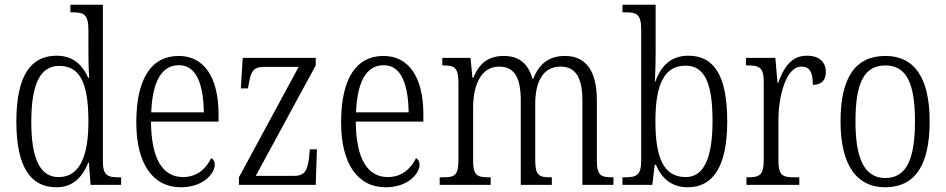

<svg xmlns="http://www.w3.org/2000/svg" viewBox="-20 -780 3991 810"><path d="M218 10C287 10 327 -31 353 -95H355L362 0H491V-32H481C433 -32 414 -40 414 -101V-760H277V-728H286C332 -728 353 -721 353 -654V-555C353 -521 354 -484 356 -452H352C328 -507 287 -545 219 -545C111 -545 49 -463 49 -267C49 -72 111 10 218 10ZM228 -33C151 -32 112 -107 112 -265C112 -425 149 -502 230 -502C323 -502 353 -419 353 -266C353 -119 315 -33 228 -33Z M743 10C839 10 886 -49 886 -85C886 -100 879 -109 871 -113C851 -71 813 -33 752 -33C668 -33 618 -107 617 -267H902V-298C902 -455 840 -544 734 -544C620 -544 555 -451 555 -263C555 -89 625 10 743 10ZM840 -306H618C623 -431 659 -505 735 -505C809 -505 838 -424 840 -306Z M988 0H1312L1317 -150H1287L1284 -116C1277 -62 1267 -38 1220 -38H1059L1312 -504V-536H1004L996 -407H1026L1029 -423C1038 -476 1046 -498 1096 -498H1240L988 -32Z M1607 10C1703 10 1750 -49 1750 -85C1750 -100 1743 -109 1735 -113C1715 -71 1677 -33 1616 -33C1532 -33 1482 -107 1481 -267H1766V-298C1766 -455 1704 -544 1598 -544C1484 -544 1419 -451 1419 -263C1419 -89 1489 10 1607 10ZM1704 -306H1482C1487 -431 1523 -505 1599 -505C1673 -505 1702 -424 1704 -306Z M1835 0H2050V-32H2045C1994 -32 1976 -38 1976 -103V-326C1976 -417 2007 -499 2086 -499C2152 -499 2177 -450 2177 -355V0H2308V-32H2303C2254 -32 2238 -39 2238 -105V-341C2238 -426 2265 -499 2345 -499C2412 -499 2437 -447 2437 -355V0H2568V-32H2565C2515 -32 2498 -39 2498 -104V-356C2498 -484 2450 -544 2363 -544C2302 -544 2256 -516 2230 -448H2226C2208 -514 2167 -544 2106 -544C2046 -544 2004 -519 1977 -452H1973L1965 -536H1846V-504H1850C1897 -504 1914 -496 1914 -430V-106C1914 -39 1898 -32 1848 -32H1835Z M2882 10C2984 10 3048 -71 3048 -268C3048 -462 2992 -545 2884 -545C2811 -545 2768 -502 2745 -436H2743C2745 -471 2746 -533 2746 -569V-760H2606V-728H2617C2664 -728 2685 -722 2685 -656V-102C2685 -40 2665 -32 2616 -32H2606V0H2732L2742 -85H2747C2771 -28 2813 10 2882 10ZM2873 -33C2780 -33 2745 -113 2745 -269C2745 -425 2783 -503 2872 -503C2953 -503 2986 -429 2986 -270C2986 -110 2948 -33 2873 -33Z M3129 0H3352V-32H3332C3283 -32 3264 -38 3264 -103V-275C3264 -374 3296 -499 3361 -499C3399 -499 3409 -471 3409 -422C3448 -422 3464 -444 3464 -476C3464 -517 3438 -545 3384 -545C3314 -545 3285 -489 3263 -431H3260L3251 -536H3127V-504H3132C3183 -504 3202 -497 3202 -433V-106C3202 -39 3183 -32 3134 -32H3129Z M3714 10C3837 10 3902 -78 3902 -268C3902 -454 3836 -544 3716 -544C3589 -544 3526 -454 3526 -268C3526 -79 3597 10 3714 10ZM3715 -29C3626 -29 3589 -112 3589 -268C3589 -425 3623 -504 3715 -504C3806 -504 3840 -426 3840 -268C3840 -114 3807 -29 3715 -29Z"/></svg>

Font: Noto Serif Hebrew Condensed Light
Style: Regular
Weight: 300
Width: 3
Designer: Monotype Design Team
Foundry: Monotype Imaging Inc.
Version: Version 2.004